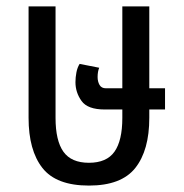

<svg xmlns="http://www.w3.org/2000/svg" viewBox="-20 -568 572 598"><path d="M257 10Q155 10 112 -45Q69 -100 69 -201V-548H153V-201Q153 -130 177.5 -95.5Q202 -61 257 -61Q312 -61 336.5 -95.5Q361 -130 361 -201V-227H306Q253 -227 234 -253.5Q215 -280 215 -312Q215 -327 218 -342.5Q221 -358 228 -369L289 -357Q284 -345 284 -328Q284 -314 290 -303.5Q296 -293 310 -293H361V-548H445V-293H494V-227H445V-201Q445 -100 401.5 -45Q358 10 257 10Z"/></svg>

Font: Noto Sans Thai Cond
Style: Regular
Weight: 400
Width: 3
Designer: Monotype Design Team
Foundry: Monotype Imaging Inc.
Version: Version 2.002; ttfautohint (v1.8.4.7-5d5b)